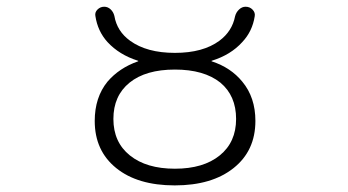

<svg xmlns="http://www.w3.org/2000/svg" viewBox="-20 -565 1040 573"><path d="M637.7 -318.4Q588.9 -357.4 502 -357.4Q415 -357.4 366.7 -318.4Q318.4 -279.3 318.4 -210Q318.4 -140.6 367.7 -101.1Q417 -61.5 502 -61.5Q586.9 -61.5 635.7 -101.1Q684.6 -140.6 684.6 -210Q684.6 -279.3 637.7 -318.4ZM262.7 -204.1Q262.7 -274.4 300.8 -321.3Q335.9 -362.3 391.6 -381.8Q392.6 -381.8 392.6 -382.8Q392.6 -383.8 391.6 -383.8Q335.9 -401.4 300.8 -439.5Q271.5 -471.7 264.6 -517.6Q262.7 -528.3 271 -536.6Q279.3 -544.9 291 -544.9Q301.8 -544.9 310.1 -537.1Q318.4 -529.3 321.3 -517.6Q329.1 -471.7 368.2 -443.4Q418 -407.2 502 -407.2Q585.9 -407.2 634.8 -443.4Q672.9 -471.7 681.6 -516.6Q684.6 -528.3 693.4 -536.6Q702.1 -544.9 712.9 -544.9Q725.6 -544.9 733.9 -536.1Q742.2 -527.3 740.2 -516.6Q733.4 -471.7 703.1 -439.5Q668.9 -401.4 612.3 -383.8Q611.3 -383.8 611.3 -382.8Q611.3 -381.8 612.3 -381.8Q668.9 -363.3 703.1 -321.3Q742.2 -274.4 742.2 -204.1Q742.2 -115.2 677.2 -63.5Q612.3 -11.7 501.5 -11.7Q390.6 -11.7 326.7 -63.5Q262.7 -115.2 262.7 -204.1Z"/></svg>

Font: Gen Jyuu Gothic L Monospace Light
Style: Regular
Weight: 300
Designer: [Source Han Sans]
Ryoko NISHIZUKA  (kana & ideographs); Paul D. Hunt (Latin, Greek & Cyrillic); Wenlong ZHANG  (bopomofo
Version: Version 1.002.20150607